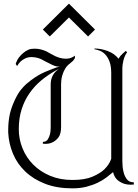

<svg xmlns="http://www.w3.org/2000/svg" viewBox="-20 -1015 756 1053"><path d="M651 -132Q651 -99 657 -74Q662 -51 675 -33Q688 -15 714 -15V-3Q705 -2 697 -2Q680 -2 665 -6Q646 -11 627 -25.5Q608 -40 600 -71Q585 -58 564 -42Q543 -26 516 -13Q489 0 454.5 9Q420 18 377 18Q292 18 227.5 -7Q163 -32 118.5 -74.5Q74 -117 51 -172.5Q28 -228 25 -288Q25 -296 25 -303Q25 -349 35 -394Q46 -439 72 -488Q98 -537 150 -575Q190 -605 227 -620.5Q264 -636 287 -644Q292 -646 298.5 -647.5Q305 -649 310 -649Q288 -649 268 -658.5Q248 -668 229 -678Q206 -692 188 -697Q170 -702 154 -702Q133 -702 118 -694.5Q103 -687 93 -678Q82 -667 74 -653L66 -664Q73 -686 84.5 -700.5Q96 -715 107 -724Q120 -735 135 -742Q144 -746 153 -747Q162 -748 171 -748Q189 -748 205.5 -743.5Q222 -739 235 -733Q249 -726 262 -718Q286 -704 305 -698.5Q324 -693 340 -693Q364 -693 378 -702Q386 -705 391 -710V-697Q386 -687 379.5 -680.5Q373 -674 365 -668Q347 -655 337 -637.5Q327 -620 322 -603Q317 -586 316 -572Q315 -558 315 -552V-319Q315 -279 299.5 -260Q284 -241 265 -233Q249 -226 229 -226Q222 -226 215 -227V-237Q234 -237 242.5 -251Q251 -265 255 -282Q258 -298 258 -317Q258 -322 258 -327V-552Q258 -607 303 -637L289 -630Q245 -606 207.5 -575Q170 -544 142 -504Q114 -464 98.5 -415Q83 -366 83 -307Q83 -252 103.5 -201.5Q124 -151 162 -112.5Q200 -74 254.5 -51Q309 -28 377 -28Q445 -28 487 -46Q529 -64 552 -86Q579 -112 590 -144V-615Q590 -653 580.5 -677.5Q571 -702 557 -716.5Q543 -731 527 -737Q511 -743 498 -745V-749Q533 -749 570 -735.5Q607 -722 630 -693Q639 -709 653.5 -721.5Q668 -734 670 -736L677 -728Q670 -719 665 -707.5Q660 -696 657 -684Q654 -672 652.5 -661Q651 -650 651 -642ZM253 -815 215 -853 358 -995 501 -853 463 -815 358 -919Z"/></svg>

Font: Milkman
Style: Regular
Weight: 300
Designer: Giulia Boggio / Martin Desinde
Version: Version 1.000